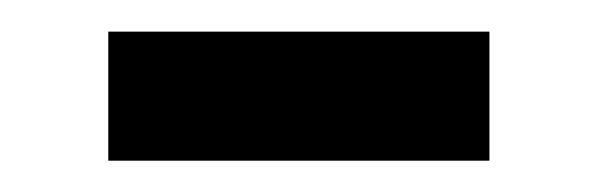

<svg xmlns="http://www.w3.org/2000/svg" viewBox="-20 -358 380 122"><path d="M48.8 -255.9V-337.9H291V-255.9Z"/></svg>

Font: Noto Sans Bengali
Style: Regular
Weight: 400
Designer: Monotype Design team
Foundry: Monotype Imaging Inc.
Version: Version 1.00